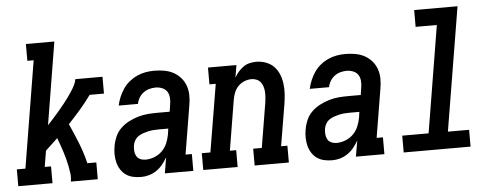

<svg xmlns="http://www.w3.org/2000/svg" viewBox="-49 -864 2599 1001"><g transform="rotate(-5 1250.0 -363.5)"><path d="M10 0V-88H55L147 -647H114V-735H263L192 -303Q204 -316 216 -329Q228 -342 239.5 -355.5Q251 -369 262.5 -382.5Q274 -396 285 -410Q296 -424 306.5 -438.5Q317 -453 326.5 -467.5Q336 -482 344 -497.5Q352 -513 355 -530H497V-442H422Q395 -404 364 -368.5Q333 -333 301 -299Q324 -248 345 -195.5Q366 -143 379 -88H426V0H285Q289 -21 286.5 -41Q284 -61 280 -81Q276 -101 271 -120Q266 -139 260 -157.5Q254 -176 247.5 -194.5Q241 -213 234 -232Q218 -217 202 -202Q186 -187 170 -172L156 -88H189V0Z M653 8Q653 8 653 8Q653 8 653 8Q631 8 610.5 3.5Q590 -1 573.5 -12.5Q557 -24 546 -41.5Q535 -59 530 -78.5Q525 -98 524.5 -120Q524 -142 528 -163Q532 -188 542.5 -212.5Q553 -237 572 -255.5Q591 -274 615 -286.5Q639 -299 664.5 -306.5Q690 -314 715 -316Q740 -318 765 -318H830L836 -357Q839 -374 837.5 -392Q836 -410 827 -423.5Q818 -437 801.5 -443.5Q785 -450 768 -450Q751 -450 734.5 -445.5Q718 -441 704 -430.5Q690 -420 681 -405Q672 -390 669 -373H568Q573 -396 582 -417.5Q591 -439 604.5 -459Q618 -479 637 -494.5Q656 -510 678 -520Q700 -530 722.5 -534Q745 -538 768 -538Q794 -538 820 -533.5Q846 -529 867.5 -517.5Q889 -506 905.5 -487.5Q922 -469 930.5 -445.5Q939 -422 939.5 -395.5Q940 -369 935 -342L893 -88H926V0H777L791 -83Q780 -64 766 -46.5Q752 -29 733.5 -16.5Q715 -4 694.5 2Q674 8 653 8ZM683 -80Q706 -80 729.5 -89Q753 -98 770.5 -115.5Q788 -133 797.5 -156Q807 -179 811 -202L815 -231H765Q751 -231 737.5 -230Q724 -229 710.5 -226Q697 -223 683.5 -218.5Q670 -214 658 -206Q646 -198 638.5 -185Q631 -172 629 -159Q627 -145 628 -130.5Q629 -116 635.5 -104Q642 -92 655 -86Q668 -80 683 -80Z M978 0V-88H1023L1082 -442H1049V-530H1198L1187 -465Q1196 -481 1208 -495Q1220 -509 1235 -519.5Q1250 -530 1267.5 -534Q1285 -538 1302 -538Q1328 -538 1352.5 -529Q1377 -520 1394 -502.5Q1411 -485 1420.5 -462Q1430 -439 1433.5 -413.5Q1437 -388 1435.5 -361.5Q1434 -335 1430 -309L1393 -88H1426V0H1247V-88H1292L1331 -323Q1333 -337 1334 -351.5Q1335 -366 1334 -379.5Q1333 -393 1329 -406Q1325 -419 1316.5 -429.5Q1308 -440 1295.5 -445Q1283 -450 1269 -450Q1250 -450 1231 -442Q1212 -434 1198.5 -419.5Q1185 -405 1178 -386.5Q1171 -368 1168 -349L1125 -88H1158V0Z M1653 8Q1653 8 1653 8Q1653 8 1653 8Q1631 8 1610.5 3.5Q1590 -1 1573.5 -12.5Q1557 -24 1546 -41.5Q1535 -59 1530 -78.5Q1525 -98 1524.5 -120Q1524 -142 1528 -163Q1532 -188 1542.5 -212.5Q1553 -237 1572 -255.5Q1591 -274 1615 -286.5Q1639 -299 1664.5 -306.5Q1690 -314 1715 -316Q1740 -318 1765 -318H1830L1836 -357Q1839 -374 1837.5 -392Q1836 -410 1827 -423.5Q1818 -437 1801.5 -443.5Q1785 -450 1768 -450Q1751 -450 1734.5 -445.5Q1718 -441 1704 -430.5Q1690 -420 1681 -405Q1672 -390 1669 -373H1568Q1573 -396 1582 -417.5Q1591 -439 1604.5 -459Q1618 -479 1637 -494.5Q1656 -510 1678 -520Q1700 -530 1722.5 -534Q1745 -538 1768 -538Q1794 -538 1820 -533.5Q1846 -529 1867.5 -517.5Q1889 -506 1905.5 -487.5Q1922 -469 1930.5 -445.5Q1939 -422 1939.5 -395.5Q1940 -369 1935 -342L1893 -88H1926V0H1777L1791 -83Q1780 -64 1766 -46.5Q1752 -29 1733.5 -16.5Q1715 -4 1694.5 2Q1674 8 1653 8ZM1683 -80Q1706 -80 1729.5 -89Q1753 -98 1770.5 -115.5Q1788 -133 1797.5 -156Q1807 -179 1811 -202L1815 -231H1765Q1751 -231 1737.5 -230Q1724 -229 1710.5 -226Q1697 -223 1683.5 -218.5Q1670 -214 1658 -206Q1646 -198 1638.5 -185Q1631 -172 1629 -159Q1627 -145 1628 -130.5Q1629 -116 1635.5 -104Q1642 -92 1655 -86Q1668 -80 1683 -80Z M2027 0V-88H2165L2257 -647H2146V-735H2373L2266 -88H2377V0Z"/></g></svg>

Font: Iosevka Curly Slab SmBdObl
Style: Regular
Weight: 600
Italic angle: -9°
Monospace: yes
Designer: Belleve Invis
Foundry: Belleve Invis
Version: Version 11.0.0; ttfautohint (v1.8.3)